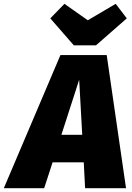

<svg xmlns="http://www.w3.org/2000/svg" viewBox="-83 -984 692 1004"><path d="M362 0 355 -135H192L148 0H-63L233 -696H475L576 0ZM238 -279H347L331 -567ZM522 -964 580 -888 419 -747H303L180 -888L254 -964L376 -878Z"/></svg>

Font: Fira Sans Black
Style: Italic
Weight: 900
Italic angle: -8°
Designer: Carrois Corporate & Edenspiekermann AG
Foundry: Carrois Corporate GbR & Edenspiekermann AG
Version: Version 4.203